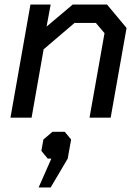

<svg xmlns="http://www.w3.org/2000/svg" viewBox="-20 -518 616 845"><path d="M114 -498H203L185 -401L300 -498H451L537 -395L467 0H374L440 -372L402 -417H308L172 -301L119 0H26ZM206 180H190L162 146L171 96L211 62H265L293 96L278 180L203 307H150Z"/></svg>

Font: Chakra Petch Medium
Style: Italic
Weight: 500
Italic angle: -10°
Designer: Katatrad Aksorn Co.,Ltd.
Foundry: Cadson Demak Co.,Ltd.
Version: Version 1.000; ttfautohint (v1.6)